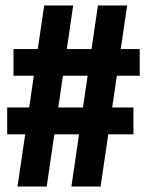

<svg xmlns="http://www.w3.org/2000/svg" viewBox="-20 -680 536 700"><path d="M240.3 0 337 -660H443.5L346.8 0ZM6.2 -190.2V-288.3H466.5V-190.2ZM43.8 0 141.2 -660H246.8L150.3 0ZM29.2 -404V-501.2H489.5V-404Z"/></svg>

Font: Bricolage Grotesque 96pt ExtraBold Condensed
Style: Regular
Weight: 800
Width: 3
Version: Version 1.001;gftools[0.9.33.dev8+g029e19f]